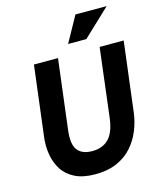

<svg xmlns="http://www.w3.org/2000/svg" viewBox="-133 -1013 929 1118"><g transform="rotate(-15 331.0 -454.5)"><path d="M430 -919H618L454 -764H344ZM69 -278 121 -700H266L214 -277Q204 -195 231.5 -160Q259 -125 320 -125Q381 -125 418 -161.5Q455 -198 466 -281L517 -700H662L610 -278Q603 -224 582 -172.5Q561 -121 524 -79.5Q487 -38 432 -14Q377 10 302 10Q229 10 180.5 -14Q132 -38 105.5 -79.5Q79 -121 70.5 -172.5Q62 -224 69 -278Z"/></g></svg>

Font: Haskoy ExtraBold
Style: Italic
Weight: 800
Designer: Ertekin Erdin
Foundry: Ertekin Erdin
Version: Version 2.000; ttfautohint (v1.8.4.7-5d5b)